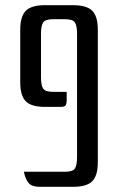

<svg xmlns="http://www.w3.org/2000/svg" viewBox="-20 -720 467 740"><path d="M153 -308Q101 -308 79.5 -329.5Q58 -351 58 -403V-605Q58 -657 79.5 -678.5Q101 -700 153 -700H262Q314 -700 335.5 -678.5Q357 -657 357 -605V-95Q357 -43 335.5 -21.5Q314 0 262 0H132Q103 0 90.5 -14.5Q78 -29 72 -58H230Q261 -58 269 -71Q277 -84 277 -115V-589Q277 -620 269 -633Q261 -646 230 -646H185Q154 -646 146 -633Q138 -620 138 -589V-423Q138 -392 146 -379Q154 -366 185 -366H237V-335Q237 -319 232.5 -313.5Q228 -308 212 -308Z"/></svg>

Font: Rationale
Style: Regular
Weight: 400
Designer: Cyreal (www.cyreal.org)
Foundry: Cyreal (www.cyreal.org)
Version: Version 1.011